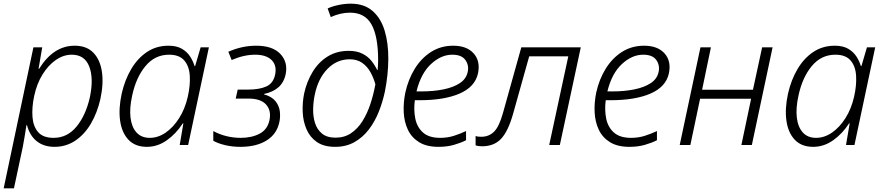

<svg xmlns="http://www.w3.org/2000/svg" viewBox="-43 -790 4814 1046"><path d="M-23 236 139 -532H187L167 -415H170Q248 -541 364 -541Q428 -541 465 -503.5Q502 -466 512 -400.5Q522 -335 504 -251Q487 -176 452.5 -117Q418 -58 367.5 -24Q317 10 254 10Q196 10 157.5 -20.5Q119 -51 104 -108H101Q97 -82 91.5 -48Q86 -14 81 11L33 236ZM249 -39Q324 -39 374.5 -101Q425 -163 447 -262Q468 -364 443 -428Q418 -492 348 -492Q303 -492 261.5 -463.5Q220 -435 188.5 -384Q157 -333 143 -266Q130 -204 134 -152.5Q138 -101 165 -70Q192 -39 249 -39Z M757 10Q694 10 657.5 -28Q621 -66 611.5 -131.5Q602 -197 620 -280Q637 -355 672 -414Q707 -473 758 -507Q809 -541 875 -541Q919 -541 947.5 -524.5Q976 -508 992.5 -482.5Q1009 -457 1017 -430H1020L1050 -532H1095L982 0H936L956 -118H953Q916 -61 865.5 -25.5Q815 10 757 10ZM773 -39Q818 -39 859.5 -67.5Q901 -96 933 -146.5Q965 -197 980 -263Q994 -324 991 -376.5Q988 -429 961 -460.5Q934 -492 878 -492Q801 -492 749.5 -430Q698 -368 677 -269Q662 -201 668 -149.5Q674 -98 700.5 -68.5Q727 -39 773 -39Z M1267 10Q1223 10 1184.5 1Q1146 -8 1119 -23V-76Q1152 -58 1190 -48.5Q1228 -39 1268 -39Q1328 -39 1371 -61.5Q1414 -84 1425 -135Q1436 -187 1407 -220Q1378 -253 1310 -253H1241L1252 -302H1310Q1370 -302 1408 -319Q1446 -336 1456 -384Q1466 -434 1436.5 -463Q1407 -492 1347 -492Q1286 -492 1219 -463L1201 -508Q1275 -541 1353 -541Q1442 -541 1484.5 -496Q1527 -451 1513 -384Q1495 -299 1395 -278V-276Q1438 -264 1458 -238.5Q1478 -213 1481.5 -183Q1485 -153 1479 -125Q1465 -59 1409 -24.5Q1353 10 1267 10Z M1783 10Q1721 10 1683 -16.5Q1645 -43 1626.5 -86.5Q1608 -130 1606 -181Q1604 -232 1614 -281Q1628 -345 1660 -398Q1692 -451 1741.5 -482Q1791 -513 1857 -513Q1901 -513 1931.5 -497.5Q1962 -482 1981 -458Q2000 -434 2012 -408H2014Q2017 -431 2017 -463Q2017 -592 1981 -656.5Q1945 -721 1864 -721Q1812 -721 1759 -697L1742 -744Q1768 -756 1802 -763Q1836 -770 1868 -770Q1941 -770 1986.5 -730.5Q2032 -691 2052.5 -623Q2073 -555 2072.5 -469Q2072 -383 2054 -292Q2042 -235 2020.5 -181Q1999 -127 1966 -84Q1933 -41 1887.5 -15.5Q1842 10 1783 10ZM1785 -40Q1833 -40 1869 -64Q1905 -88 1931 -129Q1957 -170 1974.5 -222.5Q1992 -275 2002 -331Q1992 -367 1974.5 -398Q1957 -429 1929.5 -448Q1902 -467 1862 -467Q1792 -467 1741 -414.5Q1690 -362 1672 -275Q1664 -238 1663 -197Q1662 -156 1673 -120.5Q1684 -85 1711 -62.5Q1738 -40 1785 -40Z M2346 10Q2281 10 2240 -15.5Q2199 -41 2179 -83.5Q2159 -126 2156.5 -178.5Q2154 -231 2165 -285Q2181 -358 2217 -416Q2253 -474 2306 -507.5Q2359 -541 2426 -541Q2500 -541 2537.5 -499Q2575 -457 2561 -390Q2545 -317 2461.5 -280.5Q2378 -244 2242 -244H2217Q2210 -191 2219.5 -144Q2229 -97 2261.5 -68Q2294 -39 2355 -39Q2395 -39 2429.5 -50Q2464 -61 2496 -76V-26Q2466 -11 2429 -0.5Q2392 10 2346 10ZM2421 -492Q2360 -492 2305 -441Q2250 -390 2226 -292H2253Q2319 -292 2373 -303Q2427 -314 2462 -337Q2497 -360 2505 -398Q2513 -434 2492.5 -463Q2472 -492 2421 -492Z M2583 7Q2572 7 2562.5 5.5Q2553 4 2548 2V-49Q2557 -46 2564.5 -45.5Q2572 -45 2580 -45Q2620 -45 2648 -72Q2676 -99 2697 -174L2797 -532H3121L3007 0H2949L3053 -483H2840L2752 -169Q2725 -74 2686.5 -33.5Q2648 7 2583 7Z M3386 10Q3321 10 3280 -15.5Q3239 -41 3219 -83.5Q3199 -126 3196.5 -178.5Q3194 -231 3205 -285Q3221 -358 3257 -416Q3293 -474 3346 -507.5Q3399 -541 3466 -541Q3540 -541 3577.5 -499Q3615 -457 3601 -390Q3585 -317 3501.5 -280.5Q3418 -244 3282 -244H3257Q3250 -191 3259.5 -144Q3269 -97 3301.5 -68Q3334 -39 3395 -39Q3435 -39 3469.5 -50Q3504 -61 3536 -76V-26Q3506 -11 3469 -0.5Q3432 10 3386 10ZM3461 -492Q3400 -492 3345 -441Q3290 -390 3266 -292H3293Q3359 -292 3413 -303Q3467 -314 3502 -337Q3537 -360 3545 -398Q3553 -434 3532.5 -463Q3512 -492 3461 -492Z M3660 0 3773 -532H3830L3782 -301H4059L4109 -532H4166L4053 0H3996L4049 -252H3771L3718 0Z M4387 10Q4324 10 4287.5 -28Q4251 -66 4241.5 -131.5Q4232 -197 4250 -280Q4267 -355 4302 -414Q4337 -473 4388 -507Q4439 -541 4505 -541Q4549 -541 4577.5 -524.5Q4606 -508 4622.5 -482.5Q4639 -457 4647 -430H4650L4680 -532H4725L4612 0H4566L4586 -118H4583Q4546 -61 4495.5 -25.5Q4445 10 4387 10ZM4403 -39Q4448 -39 4489.5 -67.5Q4531 -96 4563 -146.5Q4595 -197 4610 -263Q4624 -324 4621 -376.5Q4618 -429 4591 -460.5Q4564 -492 4508 -492Q4431 -492 4379.5 -430Q4328 -368 4307 -269Q4292 -201 4298 -149.5Q4304 -98 4330.5 -68.5Q4357 -39 4403 -39Z"/></svg>

Font: Noto Sans Light
Style: Italic
Weight: 300
Italic angle: -12°
Designer: Monotype Design Team
Foundry: Monotype Imaging Inc.
Version: Version 2.013; ttfautohint (v1.8.4.7-5d5b)